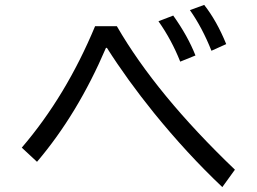

<svg xmlns="http://www.w3.org/2000/svg" viewBox="-20 -784 1039 775"><path d="M67.9 -188Q246.6 -396.5 363.8 -678.2H451.7Q610.8 -402.8 928.2 -99.1L877.4 -28.8Q735.8 -162.6 601.1 -328.6Q492.7 -462.9 411.6 -590.8H407.7Q293.5 -323.7 129.4 -130.9ZM707.5 -535.2Q672.4 -623.5 619.6 -698.2L679.2 -721.2Q737.8 -639.2 769 -560.1ZM833.5 -579.1Q796.4 -672.4 746.6 -743.2L804.2 -764.2Q855 -699.7 893.1 -606Z"/></svg>

Font: UDEV Gothic 35
Style: Regular
Weight: 400
Version: v2.1.0; ttfautohint (v1.8.4.7-5d5b-dirty) -l 6 -r 45 -G 200 